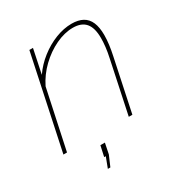

<svg xmlns="http://www.w3.org/2000/svg" viewBox="-165 -643 869 926"><g transform="rotate(-30 270.0 -180.0)"><path d="M127 -519H147L119 -385Q148 -427 189 -459Q230 -491 276 -509Q322 -527 366 -527Q403 -527 427.5 -513.5Q452 -500 464 -472Q476 -444 476 -401Q476 -377 472.5 -349Q469 -321 462 -289L401 0H381L442 -289Q449 -321 452 -347.5Q455 -374 455 -396Q455 -453 432 -480Q409 -507 362 -507Q315 -507 265.5 -483.5Q216 -460 174 -419.5Q132 -379 107 -328L37 0H17ZM168 167 190 109H181L194 50H219L207 109L182 167Z"/></g></svg>

Font: Raleway Thin
Style: Italic
Weight: 100
Italic angle: -12°
Designer: Matt McInerney, Pablo Impallari, Rodrigo Fuenzalida
Foundry: Matt McInerney, Pablo Impallari, Rodrigo Fuenzalida
Version: Version 4.026